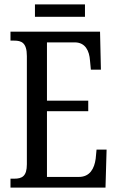

<svg xmlns="http://www.w3.org/2000/svg" viewBox="-20 -859 539 879"><path d="M140 -782H369V-839H140ZM28 0H463L468 -174H422L418 -132C412 -88 392 -49 341 -49H195V-350H384V-398H195V-665H322C371 -665 389 -626 392 -582L396 -540H442L438 -714H28V-673H45C78 -673 103 -664 103 -602V-107C103 -52 81 -41 45 -41H28Z"/></svg>

Font: Noto Serif Myanmar ExtCond
Style: Regular
Weight: 400
Width: 2
Designer: Ben Mitchell and the Monotype Design Team
Foundry: Monotype Imaging Inc.
Version: Version 2.106